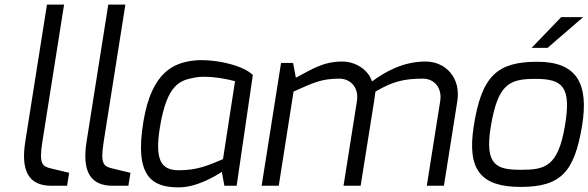

<svg xmlns="http://www.w3.org/2000/svg" viewBox="-20 -803 2544 830"><path d="M89 -189C69 -60 107 0 202 0H270L279 -56C278 -56 204 -74 204 -74C165 -83 147 -90 163 -189L257 -783H183Z M354 -189C334 -60 372 0 467 0H535L544 -56C543 -56 469 -74 469 -74C430 -83 412 -90 428 -189L522 -783H448Z M671 -251C702 -442 759 -456 824 -468C865 -476 936 -468 996 -452L944 -115C876 -86 830 -67 753 -67C675 -67 649 -113 671 -251ZM600 -278C560 -37 639 7 753 7C830 7 910 -41 939 -60L950 0H1003L1073 -479C1022 -528 886 -550 816 -541C734 -531 636 -495 600 -278Z M1111 0H1185L1249 -407C1332 -444 1367 -463 1447 -463C1495 -463 1532 -425 1523 -366L1465 0H1539L1597 -364L1603 -407C1676 -450 1725 -463 1808 -463C1856 -463 1892 -425 1883 -366L1825 0H1899L1957 -366C1973 -468 1905 -537 1820 -537C1723 -537 1647 -494 1588 -451C1573 -500 1519 -537 1459 -537C1376 -537 1326 -502 1259 -467L1247 -531H1195Z M2278 -596H2347L2501 -729H2406ZM2102 -258C2133 -442 2183 -462 2295 -462C2412 -462 2451 -429 2422 -258C2392 -83 2337 -69 2232 -69C2129 -69 2073 -86 2102 -258ZM2028 -258C1998 -68 2059 5 2231 5C2406 5 2463 -61 2496 -258C2527 -445 2471 -536 2303 -536C2129 -536 2062 -475 2028 -258Z"/></svg>

Font: Exo
Style: Regular Italic
Weight: 400
Designer: Natanael Gama
Version: Version 1.00